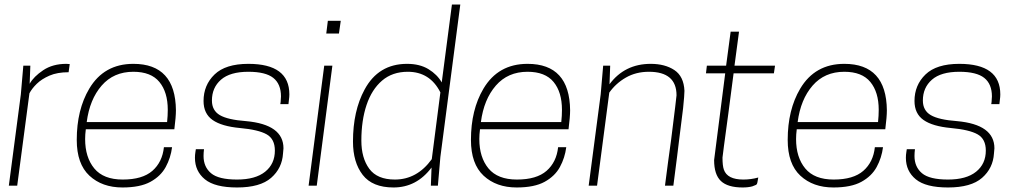

<svg xmlns="http://www.w3.org/2000/svg" viewBox="-20 -820 4494 848"><path d="M56 0H19L72 -403L83 -530H114L111 -450Q129 -482 171 -510Q213 -538 273 -538L288 -537L283 -501Q233 -501 198.5 -486Q164 -471 142.5 -450Q121 -429 110 -408Z M521 8Q431 8 375 -44Q319 -96 319 -202Q319 -335 374 -428Q439 -538 569 -538Q755 -538 757 -333Q757 -304 750 -249H359Q356 -226 356 -206Q356 -125 396.5 -76Q437 -27 522 -27Q609 -27 653 -65.5Q697 -104 704 -170H740Q734 -123 712 -82.5Q690 -42 644.5 -17Q599 8 521 8ZM718 -281Q721 -309 721 -335Q721 -413 684 -458Q647 -503 569 -503Q482 -503 429 -442Q376 -381 363 -281Z M1027 8Q929 8 885 -28Q841 -64 841 -123Q841 -136 843 -148L845 -161H881Q879 -145 879 -131Q879 -83 912 -55Q945 -27 1027 -27Q1108 -27 1151 -61.5Q1194 -96 1194 -155Q1194 -206 1158 -226.5Q1122 -247 1040.5 -254.5Q959 -262 919 -290Q879 -318 879 -374Q879 -444 927.5 -491Q976 -538 1077 -538Q1258 -538 1258 -403Q1258 -392 1256 -378L1254 -360H1218Q1220 -370 1220 -379Q1220 -388 1221 -394Q1221 -449 1187 -476Q1153 -503 1077 -503Q996 -503 956 -468Q916 -433 916 -376Q916 -332 951 -311.5Q986 -291 1067 -285Q1232 -270 1232 -165L1230 -142Q1226 -77 1177.5 -34.5Q1129 8 1027 8Z M1379 0H1343L1412 -530H1448ZM1477 -672H1421L1428 -728H1485Z M1718 8Q1625 8 1582 -47.5Q1539 -103 1539 -195Q1539 -330 1590 -424Q1651 -538 1778 -538Q1834 -538 1872.5 -514.5Q1911 -491 1931 -456L1976 -800H2013L1925 -127L1914 0H1883L1886 -80Q1820 8 1718 8ZM1724 -27Q1822 -27 1887 -117L1925 -412Q1879 -503 1781 -503Q1713 -503 1667.5 -464Q1622 -425 1599 -356.5Q1576 -288 1576 -199Q1576 -122 1611 -74.5Q1646 -27 1724 -27Z M2262 8Q2172 8 2116 -44Q2060 -96 2060 -202Q2060 -335 2115 -428Q2180 -538 2310 -538Q2496 -538 2498 -333Q2498 -304 2491 -249H2100Q2097 -226 2097 -206Q2097 -125 2137.5 -76Q2178 -27 2263 -27Q2350 -27 2394 -65.5Q2438 -104 2445 -170H2481Q2475 -123 2453 -82.5Q2431 -42 2385.5 -17Q2340 8 2262 8ZM2459 -281Q2462 -309 2462 -335Q2462 -413 2425 -458Q2388 -503 2310 -503Q2223 -503 2170 -442Q2117 -381 2104 -281Z M2954 0H2917Q2931 -110 2944 -202Q2968 -393 2968 -399Q2968 -503 2846 -503Q2789 -503 2744.5 -477.5Q2700 -452 2671 -411L2617 0H2580L2633 -403L2644 -530H2675L2672 -448Q2739 -538 2854 -538Q2917 -538 2958.5 -510.5Q3000 -483 3003 -419Q3003 -401 2997 -342L2971 -134L2980 -198Q2976 -174 2954 0Z M3260 8Q3194 8 3164 -20.5Q3134 -49 3134 -113Q3135 -125 3183 -496H3098L3102 -530H3187L3207 -680H3244L3224 -530H3403L3398 -496H3220L3197 -320Q3171 -129 3171 -124Q3171 -88 3177 -71Q3192 -27 3263 -27Q3297 -27 3329 -36Q3327 -26 3326 -19Q3325 -12 3323 -7.5Q3321 -3 3308 1L3303 3Q3285 8 3260 8Z M3661 8Q3571 8 3515 -44Q3459 -96 3459 -202Q3459 -335 3514 -428Q3579 -538 3709 -538Q3895 -538 3897 -333Q3897 -304 3890 -249H3499Q3496 -226 3496 -206Q3496 -125 3536.5 -76Q3577 -27 3662 -27Q3749 -27 3793 -65.5Q3837 -104 3844 -170H3880Q3874 -123 3852 -82.5Q3830 -42 3784.5 -17Q3739 8 3661 8ZM3858 -281Q3861 -309 3861 -335Q3861 -413 3824 -458Q3787 -503 3709 -503Q3622 -503 3569 -442Q3516 -381 3503 -281Z M4167 8Q4069 8 4025 -28Q3981 -64 3981 -123Q3981 -136 3983 -148L3985 -161H4021Q4019 -145 4019 -131Q4019 -83 4052 -55Q4085 -27 4167 -27Q4248 -27 4291 -61.5Q4334 -96 4334 -155Q4334 -206 4298 -226.5Q4262 -247 4180.5 -254.5Q4099 -262 4059 -290Q4019 -318 4019 -374Q4019 -444 4067.5 -491Q4116 -538 4217 -538Q4398 -538 4398 -403Q4398 -392 4396 -378L4394 -360H4358Q4360 -370 4360 -379Q4360 -388 4361 -394Q4361 -449 4327 -476Q4293 -503 4217 -503Q4136 -503 4096 -468Q4056 -433 4056 -376Q4056 -332 4091 -311.5Q4126 -291 4207 -285Q4372 -270 4372 -165L4370 -142Q4366 -77 4317.5 -34.5Q4269 8 4167 8Z"/></svg>

Font: Tanohe Sans ExtraLight
Style: Italic
Weight: 200
Designer: Village Type and Design LLC & Cristiano Sobral
Foundry: Cooper Hewitt Smithsonian Design Museum
Version: Version 1.00;September 29, 2021;FontCreator 13.0.0.2655 64-b